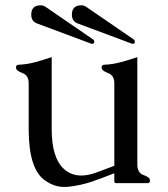

<svg xmlns="http://www.w3.org/2000/svg" viewBox="-20 -704 645 738"><path d="M330.6 -536.1 122.6 -613.8Q100.1 -622.1 100.1 -647.5Q100.1 -683.6 136.2 -683.6Q147 -683.6 155.8 -677.2L339.4 -551.3Q342.3 -547.9 342.3 -543.9Q342.3 -535.6 333.5 -535.6Q331.5 -535.6 330.6 -536.1ZM486.8 -536.1 278.8 -613.8Q256.3 -622.1 256.3 -647.5Q256.3 -683.6 292.5 -683.6Q303.2 -683.6 312 -677.2L495.6 -551.3Q498.5 -547.9 498.5 -543.9Q498.5 -535.6 489.7 -535.6Q487.8 -535.6 486.8 -536.1ZM507.8 -71.3Q507.8 -39.6 532.2 -31Q556.6 -22.5 556.6 -10.3Q556.6 0 546.4 0H427.7Q419.4 0 419.4 -6.3V-38.1Q392.6 -27.8 371.8 -19.8Q351.1 -11.7 333.5 -5.9Q288.1 9.3 240.2 14.2Q233.4 14.6 227.1 14.6Q186.5 14.6 149.9 -12.7Q90.3 -57.6 90.3 -207.5V-383.8Q90.3 -414.6 65.9 -423.3Q41.5 -432.1 41.5 -444.8Q41.5 -455.1 51.8 -455.1Q84 -456.5 115.5 -465.1Q147 -473.6 178.7 -484.4V-207.5Q178.7 -100.1 223.1 -57.1Q251.5 -29.3 292.5 -29.3Q315.9 -29.3 343.8 -38.6Q354 -42 370.6 -48.3Q387.2 -54.7 398.9 -59.1Q401.4 -60.1 407 -62Q412.6 -64 419.4 -66.9V-383.8Q419.4 -414.6 395 -423.3Q370.6 -432.1 370.6 -444.8Q370.6 -455.1 380.9 -455.1Q413.1 -456.5 444.6 -465.1Q476.1 -473.6 507.8 -484.4Z"/></svg>

Font: Caudex
Style: Regular
Weight: 400
Version: Version 1.04